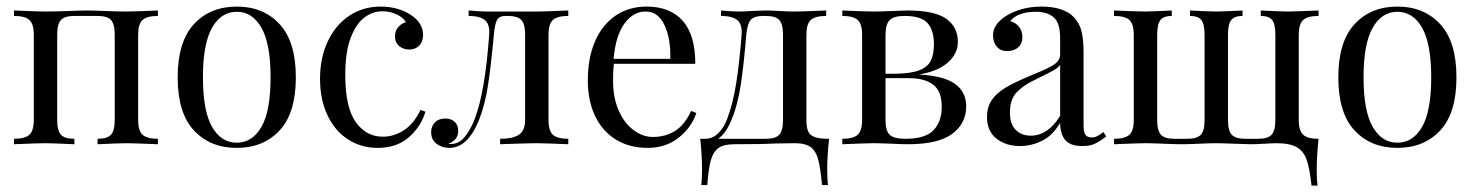

<svg xmlns="http://www.w3.org/2000/svg" viewBox="-20 -447 4571 595"><path d="M469.4 -397.6Q435.5 -397.6 421.8 -385.1Q408.1 -372.6 408.1 -339.5V-75Q408.1 -41.9 421.8 -29.4Q435.5 -16.9 469.4 -16.9V0Q395.2 -3.2 372.6 -3.2Q350 -3.2 282.3 0V-16.9Q312.1 -16.9 323.8 -29.4Q335.5 -41.9 335.5 -75V-339.5Q335.5 -372.6 323.8 -385.1Q312.1 -397.6 282.3 -397.6H210.5Q180.6 -397.6 169 -385.1Q157.3 -372.6 157.3 -339.5V-75Q157.3 -41.9 169 -29.4Q180.6 -16.9 210.5 -16.9V0Q142.7 -3.2 120.2 -3.2Q97.6 -3.2 23.4 0V-16.9Q57.3 -16.9 71 -29.4Q84.7 -41.9 84.7 -75V-339.5Q84.7 -372.6 71 -385.1Q57.3 -397.6 23.4 -397.6V-414.5Q97.6 -411.3 120.2 -411.3Q147.6 -411.3 192.7 -412.9Q231.5 -414.5 250.8 -414.5Q269.4 -414.5 304.8 -412.9Q345.2 -411.3 372.6 -411.3Q395.2 -411.3 469.4 -414.5Z M896.8 -207.3Q896.8 -96.8 846.4 -42.7Q796 11.3 713.7 11.3Q631.5 11.3 581 -42.7Q530.6 -96.8 530.6 -207.3Q530.6 -317.7 581 -372.2Q631.5 -426.6 713.7 -426.6Q796 -426.6 846.4 -372.2Q896.8 -317.7 896.8 -207.3ZM608.9 -207.3Q608.9 -103.2 637.1 -54Q665.3 -4.8 713.7 -4.8Q762.1 -4.8 790.3 -54Q818.5 -103.2 818.5 -207.3Q818.5 -311.3 790.3 -360.9Q762.1 -410.5 713.7 -410.5Q665.3 -410.5 637.1 -360.9Q608.9 -311.3 608.9 -207.3Z M1253.2 -400.8Q1291.1 -375.8 1291.1 -338.7Q1291.1 -317.7 1279 -305.6Q1266.9 -293.5 1248.4 -293.5Q1229.8 -293.5 1216.9 -304.4Q1204 -315.3 1204 -333.9Q1204 -350.8 1213.7 -362.5Q1223.4 -374.2 1237.9 -378.2Q1229.8 -392.7 1209.3 -402.4Q1188.7 -412.1 1165.3 -412.1Q1135.5 -412.1 1109.7 -393.1Q1083.9 -374.2 1066.9 -330.2Q1050 -286.3 1050 -214.5Q1050 -114.5 1082.3 -69Q1114.5 -23.4 1166.1 -23.4Q1200.8 -23.4 1231.9 -43.5Q1262.9 -63.7 1283.1 -106.5L1298.4 -100.8Q1284.7 -54.8 1247.2 -21.8Q1209.7 11.3 1150 11.3Q1100 11.3 1059.3 -14.5Q1018.5 -40.3 995.2 -89.1Q971.8 -137.9 971.8 -202.4Q971.8 -267.7 995.6 -318.5Q1019.4 -369.4 1062.1 -398Q1104.8 -426.6 1159.7 -426.6Q1213.7 -426.6 1253.2 -400.8Z M1741.1 -397.6Q1707.3 -397.6 1693.5 -385.1Q1679.8 -372.6 1679.8 -339.5V-75Q1679.8 -41.9 1693.5 -29.4Q1707.3 -16.9 1741.1 -16.9V0Q1666.9 -3.2 1642.7 -3.2Q1624.2 -3.2 1549.2 -0.8L1529.8 0V-16.9Q1568.5 -16.9 1587.9 -29.4Q1607.3 -41.9 1607.3 -75V-339.5Q1607.3 -372.6 1595.6 -385.1Q1583.9 -397.6 1554 -397.6H1546.8Q1527.4 -397.6 1520.6 -385.9Q1513.7 -374.2 1510.5 -339.5Q1501.6 -243.5 1492.3 -182.7Q1483.1 -121.8 1463.7 -73.4Q1429 11.3 1372.6 11.3Q1349.2 11.3 1332.7 -1.6Q1316.1 -14.5 1316.1 -37.1Q1316.1 -56.5 1328.2 -68.1Q1340.3 -79.8 1359.7 -79.8Q1377.4 -79.8 1388.7 -69.8Q1400 -59.7 1400 -41.1Q1400 -12.9 1369.4 -1.6Q1371 -0.8 1377.4 -0.8Q1403.2 -0.8 1421.4 -24.2Q1439.5 -47.6 1450.8 -77.4Q1483.1 -160.5 1496 -339.5Q1498.4 -371.8 1482.7 -384.7Q1466.9 -397.6 1432.3 -397.6V-414.5Q1467.7 -411.3 1487.1 -411.3H1555.6H1643.5Q1666.9 -411.3 1741.1 -414.5Z M2137.9 -96.8Q2123.4 -52.4 2083.5 -20.6Q2043.5 11.3 1987.1 11.3Q1929.8 11.3 1887.9 -14.9Q1846 -41.1 1823.8 -88.3Q1801.6 -135.5 1801.6 -197.6Q1801.6 -267.7 1824.2 -319.4Q1846.8 -371 1887.9 -398.8Q1929 -426.6 1983.9 -426.6Q2056.5 -426.6 2095.6 -382.7Q2134.7 -338.7 2134.7 -249.2H1882.3Q1879.8 -226.6 1879.8 -197.6Q1879.8 -144.4 1897.2 -104.8Q1914.5 -65.3 1943.1 -44Q1971.8 -22.6 2003.2 -22.6Q2041.9 -22.6 2071.8 -41.1Q2101.6 -59.7 2121.8 -103.2ZM1881.5 -264.5H2057.3Q2058.9 -327.4 2039.1 -369.4Q2019.4 -411.3 1980.6 -411.3Q1942.7 -411.3 1915.3 -374.2Q1887.9 -337.1 1881.5 -264.5Z M2543.5 76.6Q2543.5 108.9 2546 126.6H2527.4Q2522.6 74.2 2515.7 48Q2508.9 21.8 2492.7 9.3Q2476.6 -3.2 2443.5 -3.2L2384.7 -2.4Q2341.1 0 2255.6 0Q2222.6 0 2206.5 11.7Q2190.3 23.4 2183.1 48.8Q2175.8 74.2 2171.8 126.6H2153.2Q2155.6 108.9 2155.6 76.6Q2155.6 36.3 2150 -16.9H2165.3Q2188.7 -16.9 2206 -34.3Q2223.4 -51.6 2233.1 -77.4Q2251.6 -125.8 2261.7 -190.7Q2271.8 -255.6 2278.2 -339.5Q2280.6 -371.8 2264.9 -384.7Q2249.2 -397.6 2214.5 -397.6V-414.5Q2250 -411.3 2269.4 -411.3Q2282.3 -411.3 2309.7 -412.9Q2338.7 -414.5 2354.8 -414.5Q2368.5 -414.5 2394.4 -412.9Q2423.4 -411.3 2442.7 -411.3Q2466.1 -411.3 2540.3 -414.5V-397.6Q2506.5 -397.6 2492.7 -385.1Q2479 -372.6 2479 -339.5V-75Q2479 -51.6 2484.7 -39.5Q2490.3 -27.4 2504.8 -22.2Q2519.4 -16.9 2549.2 -16.9Q2543.5 36.3 2543.5 76.6ZM2406.5 -339.5Q2406.5 -372.6 2394.8 -385.1Q2383.1 -397.6 2353.2 -397.6H2346Q2316.9 -397.6 2306.5 -385.5Q2296 -373.4 2292.7 -339.5Q2285.5 -250 2275.8 -185.5Q2266.1 -121 2246 -73.4Q2229 -33.1 2205.6 -16.9H2353.2Q2383.1 -16.9 2394.8 -29.4Q2406.5 -41.9 2406.5 -75Z M2974.2 -116.9Q2974.2 -64.5 2931 -32.3Q2887.9 0 2793.5 0Q2778.2 0 2744.4 -1.6Q2707.3 -3.2 2685.5 -3.2Q2664.5 -3.2 2590.3 0V-16.9Q2624.2 -16.9 2637.9 -29.4Q2651.6 -41.9 2651.6 -75V-339.5Q2651.6 -372.6 2637.9 -385.1Q2624.2 -397.6 2590.3 -397.6V-414.5Q2664.5 -411.3 2685.5 -411.3Q2707.3 -411.3 2746 -412.9Q2778.2 -414.5 2791.1 -414.5Q2875.8 -414.5 2912.1 -389.1Q2948.4 -363.7 2948.4 -316.9Q2948.4 -280.6 2917.3 -253.2Q2886.3 -225.8 2827.4 -216.1Q2904.8 -212.1 2939.5 -187.1Q2974.2 -162.1 2974.2 -116.9ZM2724.2 -339.5V-218.5H2756.5Q2804 -219.4 2829.4 -229.4Q2854.8 -239.5 2864.5 -258.9Q2874.2 -278.2 2874.2 -310.5Q2874.2 -352.4 2854.8 -375Q2835.5 -397.6 2783.1 -397.6Q2750 -397.6 2737.1 -384.7Q2724.2 -371.8 2724.2 -339.5ZM2898.4 -116.1Q2898.4 -164.5 2871.8 -184.7Q2845.2 -204.8 2796.8 -204.8H2724.2V-75Q2724.2 -41.1 2737.5 -29Q2750.8 -16.9 2785.5 -16.9Q2848.4 -16.9 2873.4 -44Q2898.4 -71 2898.4 -116.1Z M3305.6 -396Q3324.2 -377.4 3331 -352.4Q3337.9 -327.4 3337.9 -283.1V-58.9Q3337.9 -38.7 3343.5 -29.8Q3349.2 -21 3362.9 -21Q3372.6 -21 3381 -25.4Q3389.5 -29.8 3399.2 -37.9L3408.1 -24.2Q3387.1 -8.1 3372.2 -1.2Q3357.3 5.6 3334.7 5.6Q3296 5.6 3280.6 -13.7Q3265.3 -33.1 3265.3 -66.1Q3241.9 -26.6 3208.9 -10.5Q3175.8 5.6 3141.1 5.6Q3097.6 5.6 3068.1 -17.3Q3038.7 -40.3 3038.7 -84.7Q3038.7 -115.3 3053.6 -137.1Q3068.5 -158.9 3095.6 -175Q3122.6 -191.1 3168.5 -210.5L3185.5 -217.7Q3228.2 -234.7 3246.8 -247.2Q3265.3 -259.7 3265.3 -279V-329Q3265.3 -375.8 3245.6 -393.1Q3225.8 -410.5 3190.3 -410.5Q3133.9 -410.5 3110.5 -381.5Q3126.6 -377.4 3137.5 -364.5Q3148.4 -351.6 3148.4 -332.3Q3148.4 -312.1 3135.5 -300.4Q3122.6 -288.7 3100.8 -288.7Q3080.6 -288.7 3069 -302.4Q3057.3 -316.1 3057.3 -338.7Q3057.3 -370.2 3095.2 -396Q3114.5 -408.9 3143.5 -417.7Q3172.6 -426.6 3208.1 -426.6Q3241.1 -426.6 3266.1 -418.5Q3291.1 -410.5 3305.6 -396ZM3187.9 -200Q3151.6 -183.1 3130.6 -160.9Q3109.7 -138.7 3109.7 -97.6Q3109.7 -62.9 3127.4 -44.8Q3145.2 -26.6 3174.2 -26.6Q3227.4 -26.6 3265.3 -87.9V-246Q3258.9 -237.1 3245.6 -229.4Q3232.3 -221.8 3187.9 -200Z M4066.1 -397.6Q4032.3 -397.6 4018.5 -385.1Q4004.8 -372.6 4004.8 -339.5V-75Q4004.8 -41.9 4018.5 -29.4Q4032.3 -16.9 4066.1 -16.9Q4060.5 36.3 4060.5 81.5Q4060.5 110.5 4062.9 128.2H4044.4Q4038.7 75 4029.4 48.4Q4020.2 21.8 3998.8 9.3Q3977.4 -3.2 3935.5 -3.2Q3924.2 -3.2 3898.4 -1.6Q3871 0 3855.6 0Q3841.1 0 3805.6 -1.6Q3766.9 -3.2 3747.6 -3.2Q3729 -3.2 3695.2 -1.6Q3659.7 0 3641.1 0Q3624.2 0 3587.1 -1.6Q3550 -3.2 3529 -3.2Q3506.5 -3.2 3432.3 0V-16.9Q3466.1 -16.9 3479.8 -29.4Q3493.5 -41.9 3493.5 -75V-339.5Q3493.5 -372.6 3479.8 -385.1Q3466.1 -397.6 3432.3 -397.6V-414.5Q3506.5 -411.3 3528.2 -411.3Q3550 -411.3 3611.3 -414.5V-397.6Q3586.3 -397.6 3576.2 -385.1Q3566.1 -372.6 3566.1 -339.5V-75Q3566.1 -41.9 3577.8 -29.4Q3589.5 -16.9 3619.4 -16.9H3659.7Q3689.5 -16.9 3701.2 -29.4Q3712.9 -41.9 3712.9 -75V-339.5Q3712.9 -372.6 3702.8 -385.1Q3692.7 -397.6 3667.7 -397.6V-414.5Q3729 -411.3 3749.2 -411.3Q3769.4 -411.3 3830.6 -414.5V-397.6Q3805.6 -397.6 3795.6 -385.1Q3785.5 -372.6 3785.5 -339.5V-75Q3785.5 -41.9 3797.2 -29.4Q3808.9 -16.9 3838.7 -16.9H3879Q3908.9 -16.9 3920.6 -29.4Q3932.3 -41.9 3932.3 -75V-339.5Q3932.3 -372.6 3922.2 -385.1Q3912.1 -397.6 3887.1 -397.6V-414.5Q3948.4 -411.3 3970.2 -411.3Q3991.9 -411.3 4066.1 -414.5Z M4493.5 -207.3Q4493.5 -96.8 4443.1 -42.7Q4392.7 11.3 4310.5 11.3Q4228.2 11.3 4177.8 -42.7Q4127.4 -96.8 4127.4 -207.3Q4127.4 -317.7 4177.8 -372.2Q4228.2 -426.6 4310.5 -426.6Q4392.7 -426.6 4443.1 -372.2Q4493.5 -317.7 4493.5 -207.3ZM4205.6 -207.3Q4205.6 -103.2 4233.9 -54Q4262.1 -4.8 4310.5 -4.8Q4358.9 -4.8 4387.1 -54Q4415.3 -103.2 4415.3 -207.3Q4415.3 -311.3 4387.1 -360.9Q4358.9 -410.5 4310.5 -410.5Q4262.1 -410.5 4233.9 -360.9Q4205.6 -311.3 4205.6 -207.3Z"/></svg>

Font: Playfair Display
Style: Regular
Weight: 400
Designer: Claus Eggers Sørensen
Foundry: Claus Eggers Sørensen
Version: Version 1.005; ttfautohint (v1.2) -l 10 -r 42 -G 200 -x 21 -